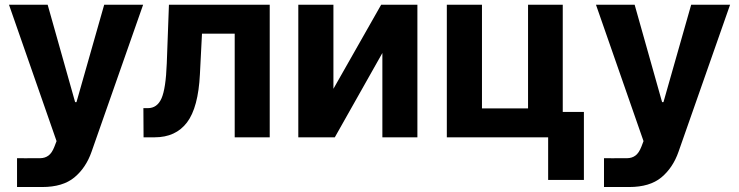

<svg xmlns="http://www.w3.org/2000/svg" viewBox="-20 -565 3041 790"><path d="M153.8 204.5Q143.8 204.5 133.7 204.5Q123.6 204.5 113.6 204.5Q94.8 204.5 78.1 204.5Q61.4 204.5 50.1 204.5V85.9Q61.4 86.3 84.9 86.1Q108.3 85.9 126.4 85.9Q132.8 85.9 137.8 85.9Q142.8 85.9 145.6 85.9Q165.5 85.6 179.7 74.9Q193.9 64.3 203.8 38.7L212.7 15.6L17 -545.5H176.1L289.1 -144.9H294.7L408.7 -545.5H568.9L356.9 58.9Q333.8 125.4 286 165Q238.3 204.5 153.8 204.5Z M570.7 0 570 -120H588.1Q626.8 -120 644.5 -160.2Q662.3 -200.3 666.2 -304L675.1 -545.5H1089.8V0H945.7V-426.5H811.1L802.6 -259.9Q795.8 -122.5 749.5 -61.3Q703.1 0 616.1 0Z M1351.9 -199.6 1548.3 -545.5H1697.4V0H1553.3V-346.9L1357.6 0H1207.4V-545.5H1351.9Z M2295.5 -545.5V-104.4H2382.5V175.4H2235.4V0H1818.5V-545.5H1963.1V-119H2152.7V-545.5Z M2568.9 204.5Q2558.9 204.5 2548.8 204.5Q2538.7 204.5 2528.8 204.5Q2509.9 204.5 2493.3 204.5Q2476.6 204.5 2465.2 204.5V85.9Q2476.6 86.3 2500 86.1Q2523.4 85.9 2541.5 85.9Q2547.9 85.9 2552.9 85.9Q2557.9 85.9 2560.7 85.9Q2580.6 85.6 2594.8 74.9Q2609 64.3 2619 38.7L2627.8 15.6L2432.2 -545.5H2591.3L2704.2 -144.9H2709.9L2823.9 -545.5H2984L2772 58.9Q2748.9 125.4 2701.2 165Q2653.4 204.5 2568.9 204.5Z"/></svg>

Font: Inter Zeller
Style: Bold
Weight: 700
Designer: Rasmus Andersson; Joe Bland
Foundry: zeller
Version: Version 3.015;git-dec3a8cb1